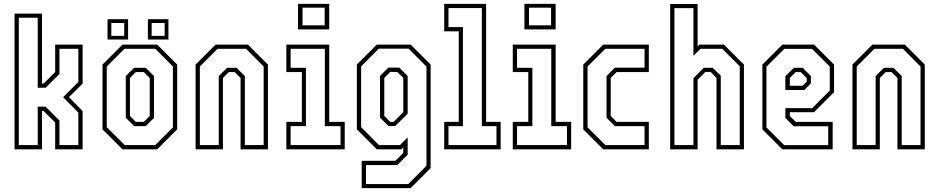

<svg xmlns="http://www.w3.org/2000/svg" viewBox="-20 -770 4836 990"><path d="M55 0V-700H196.5V-339H205L264.5 -398.5V-540H406V-339L335.5 -269L406 -197.5V0H264.5V-138.5L205 -197.5H196.5V0ZM77 -22H174.5V-220H215L286.5 -148.5V-22H384V-189L305.5 -269L384 -347.5V-518.5H286.5V-388.5L215.5 -317.5H174.5V-678.5H77Z M611.5 0 508.5 -103V-437L611.5 -540H790.5L893.5 -437V-103L790.5 0ZM623 -22H780.5L871.5 -113V-427L780.5 -518.5H622L530.5 -427V-114ZM672 -119.5 628.5 -163V-378L671.5 -420.5H731L774 -378V-162L731 -119.5ZM680.5 -141.5H721.5L752 -172V-368L721.5 -398.5H680.5L650 -368V-172ZM742.5 -566V-671H848.5V-566ZM534.5 -566V-671H640.5V-566ZM554 -585H620.5V-651.5H554ZM762 -585H829V-651.5H762Z M988.5 0V-437L1091.5 -540H1258.5L1361.5 -437V0H1220.5V-368L1190 -398.5H1160L1129.5 -368V0ZM1010.5 -22H1108V-378L1151 -420.5H1199.5L1242.5 -378V-22H1339.5V-427L1248.5 -518.5H1102L1010.5 -427Z M1516.5 -618.5V-750H1677.5V-618.5ZM1540 -639.5H1654V-730.5H1540ZM1456.5 0V-141.5H1536.5V-398.5H1456.5V-540H1677.5V-141.5H1757.5V0ZM1478.5 -22H1736V-119.5H1655V-518.5H1478.5V-420.5H1557.5V-119.5H1478.5Z M1845 200V59H2019L2059.5 18.5V-10L2049.5 0H1923L1820 -103V-437L1923 -540H2097.5L2200.5 -437V97L2097.5 200ZM1867 179H2085.5L2179 84.5V-426.5L2087 -519H1933L1842 -427.5V-114.5L1934 -22H2042.5L2082 -61.5V28L2028.5 81H1867ZM1983.5 -120 1939.5 -163.5V-378.5L1982.5 -421.5H2038.5L2082 -378V-183.5L2017.5 -120ZM1992 -141.5H2009.5L2059.5 -191.5V-368.5L2028.5 -399H1992L1961.5 -368.5V-172Z M2270.5 0V-141.5H2345.5V-608.5H2270.5V-750H2486.5V-141.5H2561.5V0ZM2292.5 -22H2540V-119.5H2464.5V-728.5H2292.5V-630.5H2367V-119.5H2292.5Z M2684 -618.5V-750H2845V-618.5ZM2707.5 -639.5H2821.5V-730.5H2707.5ZM2624 0V-141.5H2704V-398.5H2624V-540H2845V-141.5H2925V0ZM2646 -22H2903.5V-119.5H2822.5V-518.5H2646V-420.5H2725V-119.5H2646Z M3090.5 0 2987.5 -103V-437L3090.5 -540H3325.5V-398.5H3159.5L3129 -368V-172L3159.5 -141.5H3325.5V0ZM3101.5 -22H3303.5V-119.5H3151L3107.5 -163V-378L3150 -421H3303.5V-518.5H3101L3009.5 -427V-113.5Z M3435.5 0V-749.5H3577V-530.5L3586.5 -540H3713L3816 -437V0H3674.5V-368L3644 -399H3617L3577 -358.5V0ZM3457.5 -22H3555.5V-367L3609 -420.5H3654.5L3696.5 -379.5V-22H3794.5V-428L3704 -518.5H3592L3555.5 -482V-728H3457.5Z M4177.5 -540 4280.5 -437V-294.5L4177.5 -191.5H4052.5V-172L4083 -141.5H4273.5V0H4014L3911 -103V-437L4014 -540ZM4167 -518H4024L3932 -426V-113L4023.5 -21.5H4250.5V-119H4072.5L4029.5 -162V-212.5H4168L4258.5 -303V-427ZM4118.5 -420.5 4161 -378V-340L4127.5 -306H4029.5V-377L4073.5 -420.5ZM4108.5 -398.5H4083L4052.5 -368V-328H4118.5L4139.5 -349V-368Z M4375.5 0V-437L4478.5 -540H4645.5L4748.5 -437V0H4607.5V-368L4577 -398.5H4547L4516.5 -368V0ZM4397.5 -22H4495V-378L4538 -420.5H4586.5L4629.5 -378V-22H4726.5V-427L4635.5 -518.5H4489L4397.5 -427Z"/></svg>

Font: Tourney Condensed ExtraLight
Style: Regular
Weight: 200
Width: 3
Designer: Tyler Finck
Foundry: Etcetera Type Co
Version: Version 1.010; ttfautohint (v1.8.3)